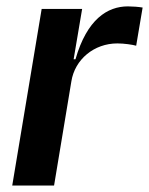

<svg xmlns="http://www.w3.org/2000/svg" viewBox="-20 -573 460 593"><path d="M147 0 200.3 -321C210.9 -389.9 271 -438.9 342.3 -438.9C363.3 -438.9 389.6 -435 400.6 -431.8L420.5 -549.7C408.7 -551.8 389.2 -553.3 375 -553.3C311.8 -553.3 248.6 -513.5 213.1 -389.9H207.4L233.7 -545.5H108.7L17.8 0Z"/></svg>

Font: Riot Sans 2.0
Style: Bold Italic
Weight: 600
Italic angle: -9.39999°
Designer: Rasmus Andersson
Foundry: rsms
Version: Version 3.006;hotconv 1.0.109;makeotfexe 2.5.65596